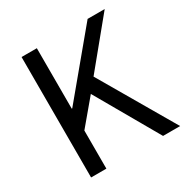

<svg xmlns="http://www.w3.org/2000/svg" viewBox="-167 -873 981 1012"><g transform="rotate(-30 323.0 -366.5)"><path d="M100 0V-733H193V-365H196L502 -733H606L377 -454L642 0H538L319 -382L193 -232V0Z"/></g></svg>

Font: Noto Sans CJK KR Regular (TTF)
Style: Regular
Weight: 400
Designer: Ryoko NISHIZUKA 西塚涼子 (kana & ideographs); Paul D. Hunt (Latin, Greek & Cyrillic); Wenlong ZHANG 张文龙 (bopomofo); Sandoll 
Foundry: Adobe Systems Incorporated
Version: Version 1.004;PS 1.004;hotconv 1.0.82;makeotf.lib2.5.63406